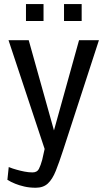

<svg xmlns="http://www.w3.org/2000/svg" viewBox="-20 -694 518 924"><path d="M151.9 209.5Q121.6 209.5 96.7 203.6Q71.8 197.8 53.7 190.4Q32.7 182.1 15.6 171.4L22 109.9Q42.5 118.2 61 123Q78.1 127.9 97.9 131.8Q117.7 135.7 136.2 135.7Q158.7 135.7 167.2 118.9Q175.8 102.1 183.1 75.2L194.8 22.9L21 -500.5H118.2L239.7 -66.4L360.4 -500.5H456.1L283.7 29.3Q264.6 87.9 248.5 128.2Q232.4 168.5 210.4 189Q188.5 209.5 151.9 209.5ZM288.1 -592.8V-674.3H373V-592.8ZM105 -592.8V-674.3H189.5V-592.8Z"/></svg>

Font: Mako
Style: Regular
Weight: 400
Designer: vernon adams
Foundry: vernon adams
Version: Version 1.100; ttfautohint (v1.8.4.7-5d5b);gftools[0.9.33]